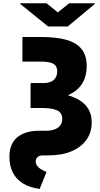

<svg xmlns="http://www.w3.org/2000/svg" viewBox="-20 -958 625 1196"><path d="M119.6 -727.5H236.8Q333.5 -727.5 396.2 -709Q459 -690.4 489.5 -650.6Q520 -610.8 520 -546.9Q520 -481 490 -434.6Q460 -388.2 400.4 -364Q340.8 -339.8 252.4 -339.8H170.4V-440.4H249.5Q293 -440.4 314.7 -460Q336.4 -479.5 336.4 -512.7Q336.4 -546.9 312.7 -560.5Q289.1 -574.2 236.8 -574.2H119.6ZM170.4 -383.8H245.6Q391.6 -383.3 471.4 -336.2Q551.3 -289.1 551.3 -195.3Q551.3 -134.3 518.8 -87.9Q486.3 -41.5 426 -15.9Q365.7 9.8 282.7 9.8H248.5Q226.1 9.8 214.4 20.3Q202.6 30.8 202.6 47.9Q202.6 61.5 210.2 73.2Q217.8 85 232.7 94.7Q247.6 104.5 270 113.3L227.1 218.8Q164.6 210.4 122.6 184.3Q80.6 158.2 59.6 116.2Q38.6 74.2 38.6 19.5Q38.6 -62 87.6 -102.8Q136.7 -143.6 226.1 -143.6H267.1Q297.9 -143.6 320.3 -151.9Q342.8 -160.2 355.2 -176.8Q367.7 -193.4 367.7 -217.8Q367.7 -255.9 335.7 -270.5Q303.7 -285.2 244.6 -285.2H170.4ZM270 -937.5 340.3 -880.9 410.6 -937.5H570.8V-933.6L401.9 -793H279.8L106 -933.6V-937.5Z"/></svg>

Font: Inter 24pt Black
Style: Regular
Weight: 900
Designer: Rasmus Andersson
Foundry: rsms
Version: Version 4.001;git-66647c0bb